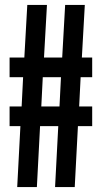

<svg xmlns="http://www.w3.org/2000/svg" viewBox="-20 -750 410 781"><path d="M63 -237H19V-317H68L74 -436H19V-516H79L91 -730H171L159 -516H233L245 -730H325L313 -516H355V-436H308L302 -317H355V-237H297L284 11H204L217 -237H143L130 11H50ZM148 -317H222L228 -436H154Z"/></svg>

Font: Osterbar
Style: Regular
Weight: 500
Width: 3
Designer: Peter Wiegel, Basierend auf Erbar schmal-halbfette Grotesk v. Jacob Erbar
Foundry: Peter Wiegel
Version: Version 1.0